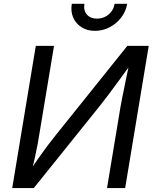

<svg xmlns="http://www.w3.org/2000/svg" viewBox="-20 -962 793 982"><path d="M620.1 0H527.3L596.2 -415Q599.6 -434.1 606.2 -467.5Q612.8 -501 622.3 -546.9Q631.8 -592.8 643.6 -648.9H660.2Q614.7 -586.4 584 -544.2Q553.2 -502 530.3 -471.7Q507.3 -441.4 485.4 -414.1L152.8 0H42.5L163.1 -727.5H256.3L182.1 -281.2Q178.2 -256.3 172.4 -224.1Q166.5 -191.9 158.2 -154.5Q149.9 -117.2 138.7 -75.7H125.5Q150.9 -116.2 176.3 -152.3Q201.7 -188.5 223.1 -216.8Q244.6 -245.1 258.3 -262.2L631.3 -727.5H740.7ZM465.3 -804.2Q425.8 -804.2 396.7 -822.8Q367.7 -841.3 354.2 -872.6Q340.8 -903.8 347.2 -942.4H411.6Q406.2 -908.7 424.3 -887.7Q442.4 -866.7 476.1 -866.7Q498.5 -866.7 517.6 -876.2Q536.6 -885.7 549.6 -902.8Q562.5 -919.9 565.9 -942.4H630.4Q624 -903.8 599.9 -872.3Q575.7 -840.8 540.5 -822.5Q505.4 -804.2 465.3 -804.2Z"/></svg>

Font: Inter
Style: Italic
Weight: 400
Italic angle: -9.3988°
Designer: Rasmus Andersson
Foundry: rsms
Version: Version 4.001;git-66647c0bb